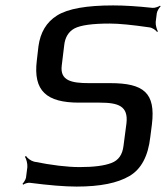

<svg xmlns="http://www.w3.org/2000/svg" viewBox="-20 -679 613 709"><path d="M387 -372H309C244 -372 201 -381 208 -437L217 -511C220 -541 233 -562 255 -574C278 -586 321 -592 385 -592C420 -592 469 -587 531 -578C543 -577 556 -567 560 -561L563 -563C559 -570 554 -587 555 -598L559 -630C560 -638 568 -651 573 -655L571 -658C565 -654 551 -649 543 -650C487 -656 439 -659 398 -659C300 -659 231 -647 191 -622C151 -597 129 -559 122 -508L116 -456C102 -343 152 -300 272 -300H348C418 -300 454 -287 447 -224L436 -140C432 -108 418 -87 391 -77C365 -67 326 -62 274 -62C228 -62 171 -69 106 -82C94 -85 81 -95 76 -103L72 -100C77 -93 82 -75 81 -62L76 -23C75 -16 67 -4 63 0L66 3C70 -1 84 -5 90 -4C160 5 218 10 263 10C350 10 414 -3 458 -29C501 -54 527 -102 535 -173L541 -220C555 -336 511 -372 387 -372Z"/></svg>

Font: Gamestation Storm Oblique 
Style: Italic
Weight: 400
Designer: Jonas Hecksher
Foundry: Jonas Hecksher, Playtypeª, e-types AS
Version: Version 1.003